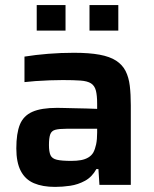

<svg xmlns="http://www.w3.org/2000/svg" viewBox="-20 -725 605 753"><path d="M196 8Q147 8 113 -6.5Q79 -21 61.5 -54.5Q44 -88 44 -143Q44 -202 58 -236.5Q72 -271 107 -286.5Q142 -302 204 -302Q214 -302 232 -301.5Q250 -301 273 -300.5Q296 -300 319 -299.5Q342 -299 361 -298V-318Q361 -351 356 -370Q351 -389 337 -398Q323 -407 296 -409Q269 -411 226 -411Q204 -411 175 -410Q146 -409 119 -407Q92 -405 76 -403V-503Q119 -510 169 -514Q219 -518 270 -518Q330 -518 370.5 -510.5Q411 -503 435.5 -487Q460 -471 472.5 -446.5Q485 -422 489 -388.5Q493 -355 493 -312V0H370L366 -62H358Q341 -31 313.5 -16Q286 -1 255.5 3.5Q225 8 196 8ZM259 -94Q281 -94 297.5 -97Q314 -100 326.5 -107.5Q339 -115 346 -127Q353 -140 357 -159Q361 -178 361 -205V-220H240Q212 -220 197 -216Q182 -212 177 -198Q172 -184 172 -156Q172 -130 178 -116.5Q184 -103 203 -98.5Q222 -94 259 -94ZM124 -605V-705H237V-605ZM331 -605V-705H444V-605Z"/></svg>

Font: Saira Thin SemiBold
Style: Regular
Weight: 600
Version: Version 1.101